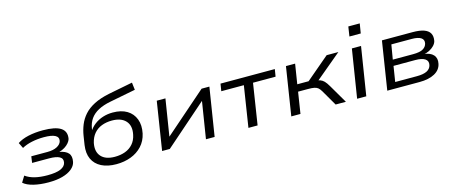

<svg xmlns="http://www.w3.org/2000/svg" viewBox="-45 -1299 4438 1882"><g transform="rotate(-15 2173.5 -357.5)"><path d="M273 9Q188 9 121.5 -7.5Q55 -24 20 -55L58 -117Q98 -88 153 -74.5Q208 -61 280 -61Q369 -61 414.5 -81Q460 -101 468 -138Q477 -179 443 -198Q409 -217 336 -217H165L174 -282H338Q398 -282 436 -302Q474 -322 482 -355Q490 -393 454.5 -412Q419 -431 341 -431Q276 -431 217.5 -418.5Q159 -406 117 -382L89 -439Q133 -469 200.5 -484Q268 -499 348 -499Q474 -499 529.5 -462.5Q585 -426 571 -351Q566 -333 549.5 -313Q533 -293 507.5 -277Q482 -261 448 -251L447 -253Q512 -242 539.5 -211Q567 -180 555 -122Q547 -84 510.5 -54Q474 -24 414.5 -7.5Q355 9 273 9Z M962 9Q872 9 810.5 -22.5Q749 -54 722 -112.5Q695 -171 707 -253L721 -343Q730 -400 751 -452Q772 -504 811 -548Q850 -592 913 -624.5Q976 -657 1068 -676L1314 -724L1323 -649L1060 -598Q988 -584 937 -557Q886 -530 856.5 -488.5Q827 -447 818 -389L814 -360H806Q832 -403 870 -431.5Q908 -460 955 -475Q1002 -490 1055 -490Q1142 -490 1199 -455.5Q1256 -421 1279.5 -358.5Q1303 -296 1286 -215Q1270 -142 1223.5 -92Q1177 -42 1109.5 -16.5Q1042 9 962 9ZM965 -65Q1024 -65 1071 -82.5Q1118 -100 1150 -136.5Q1182 -173 1193 -227Q1212 -315 1166.5 -365.5Q1121 -416 1027 -416Q970 -416 923 -398Q876 -380 844.5 -343Q813 -306 800 -250Q783 -164 827 -114.5Q871 -65 965 -65Z M1426 0 1503 -490H1591L1528 -96H1507L1958 -490H2037L1959 0H1871L1934 -395H1955L1504 0Z M2302 0 2367 -416H2138L2150 -490H2701L2689 -416H2460L2395 0Z M2737 0 2814 -490H2907L2875 -289H2990L3227 -490H3346L3060 -251L3045 -279Q3081 -276 3103 -268Q3125 -260 3142.5 -242Q3160 -224 3181 -188L3291 0H3187L3094 -160Q3079 -185 3064.5 -196.5Q3050 -208 3027 -212.5Q3004 -217 2965 -217H2864L2830 0Z M3490 -609 3505 -707H3621L3605 -609ZM3405 0 3483 -490H3576L3498 0Z M3711 0 3788 -490H4100Q4169 -490 4212.5 -475Q4256 -460 4273.5 -429Q4291 -398 4282 -351Q4276 -327 4256 -306Q4236 -285 4206.5 -270Q4177 -255 4142 -249L4145 -255Q4215 -248 4245.5 -213.5Q4276 -179 4264 -125Q4252 -65 4192.5 -32.5Q4133 0 4039 0ZM3808 -62H4029Q4095 -62 4131 -80.5Q4167 -99 4175 -136Q4184 -177 4152 -198Q4120 -219 4053 -219H3833ZM3842 -280H4048Q4115 -280 4148 -298.5Q4181 -317 4189 -351Q4197 -389 4167 -408.5Q4137 -428 4073 -428H3867Z"/></g></svg>

Font: Nunito Sans 10pt Expanded
Style: Italic
Weight: 400
Width: 7
Italic angle: -9°
Designer: Vernon Adams
Foundry: Vernon Adams
Version: Version 3.101;gftools[0.9.27]